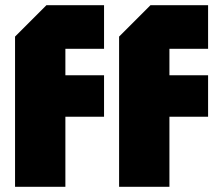

<svg xmlns="http://www.w3.org/2000/svg" viewBox="-20 -720 842 740"><path d="M38 0V-579L159 -700H381V-532H232V-430H381V-270H232V0ZM439 0V-579L560 -700H782V-532H633V-430H782V-270H633V0Z"/></svg>

Font: Tektur SemiCondensed ExtraBold
Style: Regular
Weight: 800
Width: 4
Designer: Adam Jagosz
Foundry: Adam Jagosz
Version: Version 1.005;gftools[0.9.30]